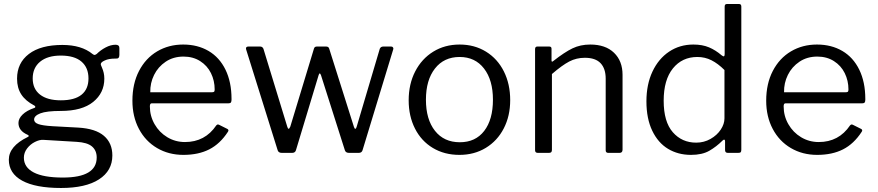

<svg xmlns="http://www.w3.org/2000/svg" viewBox="-20 -762 4374 957"><path d="M575 -523V-488Q575 -478 570.5 -473.5Q566 -469 555 -470Q522 -470 503 -461Q479 -451 483 -438Q484 -434 489 -423Q494 -412 497 -398.5Q500 -385 500 -370Q500 -299 444.5 -254Q389 -209 283 -209Q212 -209 181 -197Q150 -185 150 -166Q150 -151 171 -143.5Q192 -136 241 -133L370 -126Q456 -121 498 -85Q540 -49 540 13Q540 89 473.5 132Q407 175 284 175Q157 175 90.5 138.5Q24 102 24 34Q24 -33 118 -79Q129 -84 118 -90Q72 -110 72 -149Q72 -171 92.5 -191Q113 -211 151 -224Q156 -225 156 -229Q156 -234 151 -236Q107 -259 86 -291.5Q65 -324 65 -370Q65 -448 124 -493Q183 -538 291 -538Q386 -538 441 -493Q448 -488 451 -488Q455 -488 462 -493Q481 -512 506.5 -525.5Q532 -539 556 -539Q575 -539 575 -523ZM421 -371Q421 -425 386 -455Q351 -485 283 -485Q217 -485 180 -454.5Q143 -424 143 -371Q143 -319 179.5 -290.5Q216 -262 283 -262Q352 -262 386.5 -290Q421 -318 421 -371ZM195 -65Q177 -66 154 -54.5Q131 -43 115 -22Q99 -1 99 24Q99 72 148 97.5Q197 123 293 123Q462 123 462 23Q462 -12 438.5 -32Q415 -52 362 -55Z M902 -54Q1002 -54 1058 -137Q1062 -141 1065 -141.5Q1068 -142 1072 -140L1114 -119Q1122 -114 1116 -105Q1077 -45 1023 -17.5Q969 10 894 10Q821 10 763 -24Q705 -58 672.5 -119.5Q640 -181 640 -260Q640 -345 673 -408.5Q706 -472 763.5 -506Q821 -540 893 -540Q965 -540 1019.5 -508Q1074 -476 1104 -414.5Q1134 -353 1134 -269V-265Q1134 -256 1131 -251.5Q1128 -247 1119 -247H736Q727 -247 727 -232Q727 -184 750.5 -143Q774 -102 814 -78Q854 -54 902 -54ZM1033 -302Q1044 -302 1047 -304.5Q1050 -307 1050 -316Q1050 -360 1031.5 -397.5Q1013 -435 977.5 -457.5Q942 -480 895 -480Q844 -480 806 -454.5Q768 -429 748 -388.5Q728 -348 729 -302Z M1940 -516 1787 -13Q1783 0 1768 0H1720Q1703 0 1699 -13L1580 -387Q1577 -396 1573 -396Q1571 -396 1568 -387L1455 -13Q1451 0 1436 0H1385Q1368 0 1364 -13L1207 -515Q1206 -517 1206 -520Q1206 -530 1218 -530H1277Q1288 -530 1293 -519L1412 -130Q1415 -120 1419 -120Q1422 -120 1427 -131L1545 -520Q1548 -530 1559 -530H1606Q1618 -530 1621 -519L1744 -130Q1747 -120 1751 -120Q1755 -120 1758 -131L1873 -519Q1878 -530 1890 -530H1930Q1936 -530 1939 -525.5Q1942 -521 1940 -516Z M2017 -262Q2017 -343 2049.5 -406Q2082 -469 2139.5 -504.5Q2197 -540 2271 -540Q2345 -540 2402.5 -504.5Q2460 -469 2491.5 -406Q2523 -343 2523 -263Q2523 -184 2491 -122Q2459 -60 2401.5 -25Q2344 10 2270 10Q2195 10 2137.5 -24.5Q2080 -59 2048.5 -121Q2017 -183 2017 -262ZM2437 -265Q2437 -363 2392.5 -420.5Q2348 -478 2271 -478Q2193 -478 2148 -420.5Q2103 -363 2103 -265Q2103 -167 2148 -110Q2193 -53 2272 -53Q2350 -53 2393.5 -109.5Q2437 -166 2437 -265Z M2647 -13V-517Q2647 -530 2658 -530H2718Q2729 -530 2729 -519V-461Q2729 -450 2738 -458Q2794 -502 2833.5 -521Q2873 -540 2922 -540Q2998 -540 3040.5 -499Q3083 -458 3083 -389V-16Q3083 0 3068 0H3012Q2999 0 2999 -13V-370Q2999 -420 2973.5 -447Q2948 -474 2895 -474Q2853 -474 2817.5 -455.5Q2782 -437 2731 -393V-15Q2731 -7 2727.5 -3.5Q2724 0 2716 0H2661Q2647 0 2647 -13Z M3594 -14V-57Q3594 -66 3589 -66Q3586 -66 3581 -61Q3551 -31 3515.5 -10.5Q3480 10 3424 10Q3360 10 3310 -20Q3260 -50 3231 -110.5Q3202 -171 3202 -257Q3202 -341 3232 -405Q3262 -469 3315 -504.5Q3368 -540 3436 -540Q3481 -540 3514 -526Q3547 -512 3576 -487Q3584 -481 3587 -481Q3592 -481 3592 -494V-729Q3592 -742 3603 -742H3664Q3675 -742 3675 -729V-16Q3675 -7 3672 -3.5Q3669 0 3659 0H3608Q3594 0 3594 -14ZM3456 -478Q3380 -478 3334 -421Q3288 -364 3288 -260Q3288 -155 3333.5 -103Q3379 -51 3450 -51Q3489 -51 3521.5 -69.5Q3554 -88 3572.5 -116Q3591 -144 3591 -172V-413Q3559 -445 3526.5 -461.5Q3494 -478 3456 -478Z M4061 -54Q4161 -54 4217 -137Q4221 -141 4224 -141.5Q4227 -142 4231 -140L4273 -119Q4281 -114 4275 -105Q4236 -45 4182 -17.5Q4128 10 4053 10Q3980 10 3922 -24Q3864 -58 3831.5 -119.5Q3799 -181 3799 -260Q3799 -345 3832 -408.5Q3865 -472 3922.5 -506Q3980 -540 4052 -540Q4124 -540 4178.5 -508Q4233 -476 4263 -414.5Q4293 -353 4293 -269V-265Q4293 -256 4290 -251.5Q4287 -247 4278 -247H3895Q3886 -247 3886 -232Q3886 -184 3909.5 -143Q3933 -102 3973 -78Q4013 -54 4061 -54ZM4192 -302Q4203 -302 4206 -304.5Q4209 -307 4209 -316Q4209 -360 4190.5 -397.5Q4172 -435 4136.5 -457.5Q4101 -480 4054 -480Q4003 -480 3965 -454.5Q3927 -429 3907 -388.5Q3887 -348 3888 -302Z"/></svg>

Font: Libre Franklin
Style: Regular
Weight: 400
Designer: Pablo Impallari, Rodrigo Fuenzalida
Foundry: Impallari Type
Version: Version 1.002; ttfautohint (v1.5)